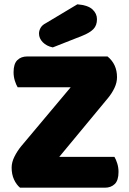

<svg xmlns="http://www.w3.org/2000/svg" viewBox="-20 -871 600 891"><path d="M308 -466H62Q55 -477 49 -496Q43 -515 43 -536Q43 -575 60.5 -592Q78 -609 106 -609H479Q523 -573 523 -513Q523 -488 511.5 -463.5Q500 -439 482 -417L255 -143H511Q518 -132 524 -113Q530 -94 530 -73Q530 -34 512.5 -17Q495 0 467 0H73Q56 -14 45 -38Q34 -62 34 -93Q34 -118 47 -144Q60 -170 78 -192ZM339 -851Q388 -847 409 -827.5Q430 -808 430 -782Q430 -753 413.5 -736Q397 -719 362 -705L225 -651Q196 -657 178.5 -675Q161 -693 161 -715Q161 -729 168.5 -742Q176 -755 192 -763Z"/></svg>

Font: Baloo Paaji
Style: Regular
Weight: 400
Designer: Shuchita Grover and Ek Type
Foundry: Ek Type
Version: Version 1.443;PS 1.000;hotconv 16.6.51;makeotf.lib2.5.65220;